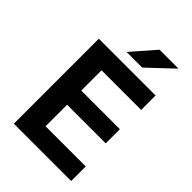

<svg xmlns="http://www.w3.org/2000/svg" viewBox="-242 -924 1021 1021"><g transform="rotate(45 269.0 -413.0)"><path d="M63.5 0V-639H192.5V0ZM102 0V-109.5H494.5V0ZM138.5 -271.5V-378H483V-271.5ZM101.5 -530.5V-639H490.5V-530.5ZM333 -826H474V-824.5L335 -693.5H219V-695Z"/></g></svg>

Font: Anek Telugu Medium SemiBold
Style: Regular
Weight: 600
Version: Version 1.003